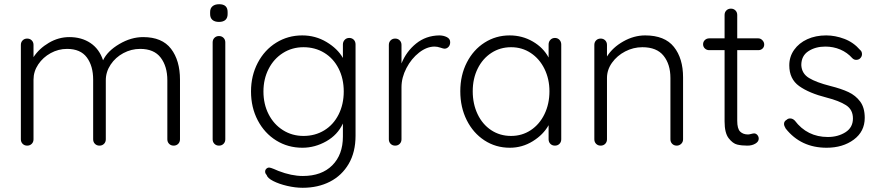

<svg xmlns="http://www.w3.org/2000/svg" viewBox="-20 -691 4167 911"><path d="M834 -313V-30Q834 -17 825.5 -8.5Q817 0 804 0Q791 0 782.5 -8.5Q774 -17 774 -30V-310Q774 -376 742.5 -417.5Q711 -459 645 -459Q603 -459 565.5 -439Q528 -419 505 -384.5Q482 -350 482 -310V-30Q482 -17 473.5 -8.5Q465 0 452 0Q439 0 430.5 -8.5Q422 -17 422 -30V-313Q422 -378 392 -418.5Q362 -459 298 -459Q257 -459 220.5 -439Q184 -419 161.5 -385.5Q139 -352 139 -313V-30Q139 -17 130.5 -8.5Q122 0 109 0Q96 0 87.5 -8.5Q79 -17 79 -30V-478Q79 -491 87.5 -499.5Q96 -508 109 -508Q122 -508 130.5 -499.5Q139 -491 139 -478V-420Q166 -461 212 -488Q258 -515 309 -515Q367 -515 409 -487Q451 -459 469 -405Q490 -449 546 -482Q602 -515 659 -515Q749 -515 791.5 -459.5Q834 -404 834 -313Z M1019 0Q1006 0 997.5 -8.5Q989 -17 989 -30V-490Q989 -503 997.5 -511.5Q1006 -520 1019 -520Q1032 -520 1040.5 -511.5Q1049 -503 1049 -490V-30Q1049 -17 1040.5 -8.5Q1032 0 1019 0ZM977 -624V-634Q977 -652 988.5 -661.5Q1000 -671 1020 -671Q1060 -671 1060 -634V-624Q1060 -606 1049.5 -596.5Q1039 -587 1019 -587Q999 -587 988 -596.5Q977 -606 977 -624Z M1667 -480V-47Q1667 31 1634.5 86.5Q1602 142 1545.5 171Q1489 200 1416 200Q1381 200 1342.5 191Q1304 182 1276.5 168Q1249 154 1245 139Q1238 132 1238 123Q1238 113 1247 107Q1251 104 1257 104Q1263 104 1280 111L1301 120Q1363 144 1417 144Q1506 144 1556.5 93.5Q1607 43 1607 -43V-105Q1582 -51 1528 -20.5Q1474 10 1415 10Q1346 10 1290.5 -24.5Q1235 -59 1203 -120Q1171 -181 1171 -257Q1171 -332 1203 -393Q1235 -454 1290.5 -488.5Q1346 -523 1414 -523Q1477 -523 1529.5 -491.5Q1582 -460 1607 -416V-480Q1607 -493 1615.5 -502Q1624 -511 1637 -511Q1650 -511 1658.5 -502.5Q1667 -494 1667 -480ZM1611 -257Q1611 -318 1586.5 -366Q1562 -414 1518.5 -440.5Q1475 -467 1420 -467Q1366 -467 1322.5 -439.5Q1279 -412 1254.5 -364Q1230 -316 1230 -257Q1230 -197 1254.5 -149Q1279 -101 1322.5 -73.5Q1366 -46 1420 -46Q1475 -46 1518.5 -72.5Q1562 -99 1586.5 -147.5Q1611 -196 1611 -257Z M2116 -491Q2116 -477 2108 -468.5Q2100 -460 2089 -460Q2084 -460 2069.5 -465Q2055 -470 2042 -470Q2005 -470 1968.5 -441.5Q1932 -413 1908.5 -368Q1885 -323 1885 -277V-30Q1885 -17 1876.5 -8.5Q1868 0 1855 0Q1842 0 1833.5 -8.5Q1825 -17 1825 -30V-478Q1825 -491 1833.5 -499.5Q1842 -508 1855 -508Q1868 -508 1876.5 -499.5Q1885 -491 1885 -478V-390Q1908 -447 1954.5 -484.5Q2001 -522 2064 -523Q2084 -523 2100 -515Q2116 -507 2116 -491Z M2643 -480V-30Q2643 -17 2634.5 -8.5Q2626 0 2613 0Q2600 0 2591.5 -8.5Q2583 -17 2583 -30V-97Q2558 -52 2508 -21Q2458 10 2399 10Q2332 10 2278.5 -25Q2225 -60 2194.5 -121Q2164 -182 2164 -258Q2164 -334 2195 -394.5Q2226 -455 2279.5 -489Q2333 -523 2398 -523Q2458 -523 2508 -494Q2558 -465 2583 -418V-480Q2583 -493 2591.5 -502Q2600 -511 2613 -511Q2626 -511 2634.5 -502Q2643 -493 2643 -480ZM2587 -258Q2587 -316 2563.5 -364Q2540 -412 2498.5 -439.5Q2457 -467 2405 -467Q2353 -467 2311.5 -440Q2270 -413 2246.5 -365.5Q2223 -318 2223 -258Q2223 -198 2246 -149.5Q2269 -101 2310.5 -73.5Q2352 -46 2405 -46Q2457 -46 2498.5 -73.5Q2540 -101 2563.5 -149.5Q2587 -198 2587 -258Z M3221 -324V-30Q3221 -17 3212 -8.5Q3203 0 3191 0Q3178 0 3169.5 -8.5Q3161 -17 3161 -30V-321Q3161 -386 3128.5 -426.5Q3096 -467 3028 -467Q2985 -467 2946.5 -447Q2908 -427 2884 -393.5Q2860 -360 2860 -321V-30Q2860 -17 2851.5 -8.5Q2843 0 2830 0Q2817 0 2808.5 -8.5Q2800 -17 2800 -30V-478Q2800 -491 2808.5 -499.5Q2817 -508 2830 -508Q2843 -508 2851.5 -499.5Q2860 -491 2860 -478V-423Q2887 -466 2937.5 -494.5Q2988 -523 3041 -523Q3134 -523 3177.5 -468.5Q3221 -414 3221 -324Z M3478 -453V-118Q3478 -80 3492 -66.5Q3506 -53 3529 -53Q3535 -53 3544 -55.5Q3553 -58 3558 -58Q3567 -58 3573.5 -50.5Q3580 -43 3580 -33Q3580 -19 3564 -9.5Q3548 0 3526 0Q3499 0 3478 -5Q3457 -10 3437.5 -35Q3418 -60 3418 -115V-453H3345Q3333 -453 3324.5 -461Q3316 -469 3316 -481Q3316 -493 3324.5 -501Q3333 -509 3345 -509H3418V-620Q3418 -633 3426.5 -641.5Q3435 -650 3448 -650Q3461 -650 3469.5 -641.5Q3478 -633 3478 -620V-509H3578Q3589 -509 3597.5 -500Q3606 -491 3606 -480Q3606 -468 3598 -460.5Q3590 -453 3578 -453Z M3700 -103Q3700 -116 3713 -123Q3719 -129 3729 -129Q3741 -129 3751 -119Q3810 -41 3908 -41Q3956 -41 3991.5 -63.5Q4027 -86 4027 -129Q4027 -171 3994 -192Q3961 -213 3902 -228Q3819 -249 3772 -282.5Q3725 -316 3725 -381Q3725 -422 3748 -454.5Q3771 -487 3810.5 -505Q3850 -523 3900 -523Q3943 -523 3986.5 -506.5Q4030 -490 4061 -454Q4070 -447 4070 -434Q4070 -422 4060 -413Q4053 -407 4042 -407Q4032 -407 4024 -415Q4000 -442 3967 -456Q3934 -470 3896 -470Q3849 -470 3815.5 -448Q3782 -426 3782 -382Q3784 -342 3818.5 -321Q3853 -300 3920 -283Q3972 -270 4006 -254Q4040 -238 4061.5 -209Q4083 -180 4083 -132Q4083 -67 4031 -28.5Q3979 10 3902 10Q3780 10 3708 -81Q3700 -94 3700 -103Z"/></svg>

Font: Quicksand
Style: Regular
Weight: 400
Designer: Andrew Paglinawan
Foundry: Andrew Paglinawan
Version: Version 3.000